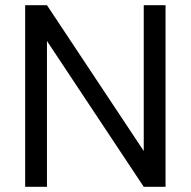

<svg xmlns="http://www.w3.org/2000/svg" viewBox="-20 -720 735 740"><path d="M77 0V-700H161L534 -138V-700H618V0H534L161 -562V0Z"/></svg>

Font: DM Sans 9pt
Style: Regular
Weight: 400
Designer: Colophon Foundry, Jonny Pinhorn
Foundry: Colophon Foundry
Version: Version 4.004;gftools[0.9.30]